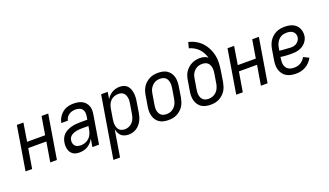

<svg xmlns="http://www.w3.org/2000/svg" viewBox="-83 -1331 3665 2141"><g transform="rotate(-20 1750.0 -260.0)"><path d="M8 0 94 -520H172L137 -304H351L387 -520H466L380 0H301L340 -234H125L86 0Z M649 8Q628 8 607.5 4Q587 0 571 -11Q555 -22 544 -38.5Q533 -55 528 -74.5Q523 -94 522.5 -115Q522 -136 526 -157Q530 -181 541 -205Q552 -229 571.5 -247Q591 -265 615 -276.5Q639 -288 664 -294.5Q689 -301 713.5 -303.5Q738 -306 763 -306H852L859 -347Q862 -369 859.5 -390.5Q857 -412 844 -428Q831 -444 810.5 -451Q790 -458 768 -458Q748 -458 728 -453.5Q708 -449 690 -437.5Q672 -426 660 -407.5Q648 -389 645 -370H567Q571 -392 580.5 -413.5Q590 -435 604.5 -454Q619 -473 638 -488Q657 -503 679 -512Q701 -521 723.5 -524.5Q746 -528 768 -528Q794 -528 819.5 -523.5Q845 -519 867 -508Q889 -497 905.5 -478.5Q922 -460 930.5 -437Q939 -414 939.5 -388Q940 -362 935 -335L880 0H801L817 -94Q804 -71 786 -51Q768 -31 745.5 -17.5Q723 -4 698 2Q673 8 649 8ZM690 -62Q716 -62 742.5 -72Q769 -82 789 -102Q809 -122 819.5 -148Q830 -174 834 -200L840 -236H763Q747 -236 731.5 -235Q716 -234 700 -231Q684 -228 668.5 -222.5Q653 -217 639 -208Q625 -199 615.5 -184.5Q606 -170 604 -155Q601 -135 605 -116.5Q609 -98 621.5 -85Q634 -72 652.5 -67Q671 -62 690 -62Z M972 215 1094 -520H1172L1159 -437Q1171 -458 1188 -475.5Q1205 -493 1226 -505Q1247 -517 1270 -522.5Q1293 -528 1315 -528Q1341 -528 1365 -520Q1389 -512 1405.5 -494Q1422 -476 1430.5 -453Q1439 -430 1442 -404.5Q1445 -379 1443.5 -353Q1442 -327 1437 -301L1418 -181Q1414 -158 1407 -134.5Q1400 -111 1388.5 -89.5Q1377 -68 1360 -49Q1343 -30 1322 -17Q1301 -4 1277.5 2Q1254 8 1230 8Q1206 8 1183 1Q1160 -6 1143.5 -21Q1127 -36 1117 -57.5Q1107 -79 1103 -102L1051 215ZM1211 -62Q1235 -62 1259 -72Q1283 -82 1300.5 -101Q1318 -120 1327.5 -144Q1337 -168 1341 -192L1361 -312Q1364 -329 1365 -346.5Q1366 -364 1363 -380.5Q1360 -397 1353.5 -412Q1347 -427 1335 -438Q1323 -449 1307 -453.5Q1291 -458 1274 -458Q1250 -458 1226 -449.5Q1202 -441 1184 -423.5Q1166 -406 1156 -383Q1146 -360 1142 -337L1122 -217Q1119 -199 1118 -181Q1117 -163 1119.5 -145.5Q1122 -128 1128.5 -112Q1135 -96 1147 -84.5Q1159 -73 1176 -67.5Q1193 -62 1211 -62Z M1704 8Q1675 8 1647 2Q1619 -4 1596.5 -19Q1574 -34 1559 -56.5Q1544 -79 1537 -106Q1530 -133 1530.5 -161.5Q1531 -190 1536 -219L1556 -339Q1560 -364 1568 -389Q1576 -414 1590.5 -436.5Q1605 -459 1625.5 -477Q1646 -495 1670 -507Q1694 -519 1719.5 -523.5Q1745 -528 1770 -528Q1799 -528 1827 -522Q1855 -516 1877 -501Q1899 -486 1914.5 -463.5Q1930 -441 1936.5 -414Q1943 -387 1942.5 -358.5Q1942 -330 1937 -301L1918 -181Q1913 -156 1905 -131Q1897 -106 1882.5 -83.5Q1868 -61 1847.5 -43Q1827 -25 1803.5 -13Q1780 -1 1754.5 3.5Q1729 8 1704 8ZM1705 -62Q1721 -62 1738 -65.5Q1755 -69 1770 -78Q1785 -87 1798 -100Q1811 -113 1819.5 -128Q1828 -143 1833 -159.5Q1838 -176 1841 -192L1861 -312Q1864 -330 1864.5 -347.5Q1865 -365 1862 -381.5Q1859 -398 1852 -413Q1845 -428 1832.5 -438.5Q1820 -449 1803 -453.5Q1786 -458 1769 -458Q1752 -458 1735.5 -454.5Q1719 -451 1703.5 -442Q1688 -433 1675.5 -420Q1663 -407 1654 -392Q1645 -377 1640 -360.5Q1635 -344 1633 -328L1613 -208Q1610 -190 1609 -172.5Q1608 -155 1611 -138.5Q1614 -122 1621.5 -107Q1629 -92 1641.5 -81.5Q1654 -71 1670.5 -66.5Q1687 -62 1705 -62Z M2204 8Q2175 8 2147 2Q2119 -4 2096.5 -19Q2074 -34 2059 -56.5Q2044 -79 2037 -106Q2030 -133 2030.5 -161.5Q2031 -190 2036 -219L2056 -339Q2060 -364 2068 -388Q2076 -412 2090.5 -433.5Q2105 -455 2125 -472.5Q2145 -490 2168 -501.5Q2191 -513 2216 -518Q2241 -523 2265 -523Q2291 -523 2316 -516Q2341 -509 2359 -493Q2350 -524 2335 -552.5Q2320 -581 2298 -603.5Q2276 -626 2248 -642.5Q2220 -659 2188 -667L2206 -735Q2252 -725 2291.5 -702.5Q2331 -680 2361 -647.5Q2391 -615 2411 -574.5Q2431 -534 2440.5 -489.5Q2450 -445 2447.5 -397Q2445 -349 2437 -301L2418 -181Q2413 -156 2405 -131Q2397 -106 2382.5 -83.5Q2368 -61 2347.5 -43Q2327 -25 2303.5 -13Q2280 -1 2254.5 3.5Q2229 8 2204 8ZM2205 -62Q2228 -62 2252.5 -70.5Q2277 -79 2295.5 -97Q2314 -115 2324.5 -138Q2335 -161 2340 -185L2360 -306Q2363 -324 2363.5 -341.5Q2364 -359 2361 -376Q2358 -393 2350.5 -408Q2343 -423 2330.5 -433.5Q2318 -444 2301.5 -448.5Q2285 -453 2267 -453Q2251 -453 2234.5 -449.5Q2218 -446 2203 -438Q2188 -430 2175.5 -417.5Q2163 -405 2154 -390.5Q2145 -376 2140 -360Q2135 -344 2133 -328L2113 -208Q2110 -190 2109 -172.5Q2108 -155 2111 -138.5Q2114 -122 2121.5 -107Q2129 -92 2141.5 -81.5Q2154 -71 2170.5 -66.5Q2187 -62 2205 -62Z M2508 0 2594 -520H2672L2637 -304H2851L2887 -520H2966L2880 0H2801L2840 -234H2625L2586 0Z M3218 8Q3188 8 3159.5 2.5Q3131 -3 3106.5 -17Q3082 -31 3065 -53.5Q3048 -76 3039.5 -103Q3031 -130 3031 -159.5Q3031 -189 3036 -219L3056 -339Q3060 -364 3068.5 -389Q3077 -414 3091.5 -436.5Q3106 -459 3126.5 -477.5Q3147 -496 3171.5 -507.5Q3196 -519 3221.5 -523.5Q3247 -528 3272 -528Q3297 -528 3321.5 -524Q3346 -520 3367.5 -510.5Q3389 -501 3406 -485Q3423 -469 3433 -448Q3443 -427 3447 -402.5Q3451 -378 3447 -353Q3444 -333 3434 -313Q3424 -293 3409 -276.5Q3394 -260 3375 -248.5Q3356 -237 3335.5 -230Q3315 -223 3294 -220.5Q3273 -218 3252 -218Q3218 -218 3183.5 -219.5Q3149 -221 3116 -227L3113 -208Q3110 -189 3109.5 -171Q3109 -153 3113 -135.5Q3117 -118 3126.5 -103.5Q3136 -89 3150.5 -79.5Q3165 -70 3182.5 -66Q3200 -62 3218 -62Q3238 -62 3257.5 -66Q3277 -70 3295 -80.5Q3313 -91 3327.5 -106.5Q3342 -122 3352 -140L3416 -108Q3402 -82 3380.5 -59Q3359 -36 3332 -20.5Q3305 -5 3276 1.5Q3247 8 3218 8ZM3263 -286Q3280 -286 3297.5 -290Q3315 -294 3330.5 -304.5Q3346 -315 3356.5 -331Q3367 -347 3370 -364Q3374 -384 3367.5 -403.5Q3361 -423 3346.5 -435.5Q3332 -448 3312.5 -453Q3293 -458 3272 -458Q3256 -458 3238.5 -455Q3221 -452 3205.5 -443.5Q3190 -435 3177 -422Q3164 -409 3155 -393.5Q3146 -378 3140.5 -361.5Q3135 -345 3133 -328L3127 -297Q3144 -294 3161 -292.5Q3178 -291 3195 -290.5Q3212 -290 3229 -288Q3246 -286 3263 -286Z"/></g></svg>

Font: Iosevka SS04
Style: Italic
Weight: 400
Italic angle: -9°
Monospace: yes
Designer: Belleve Invis
Foundry: Belleve Invis
Version: Version 19.0.0; ttfautohint (v1.8.4)